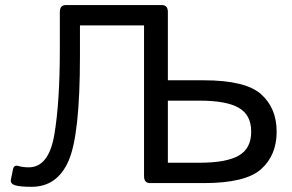

<svg xmlns="http://www.w3.org/2000/svg" viewBox="-20 -720 1148 755"><path d="M38.6 8.3Q19.5 2 22.9 -14.2L31.2 -54.7Q34.7 -72.3 52.2 -67.4Q70.3 -62 92.8 -62Q171.4 -62 193.4 -189.2Q215.3 -316.4 215.3 -525.9V-673.3Q215.3 -700.2 239.7 -700.2H615.7Q640.1 -700.2 640.1 -673.3V-404.3H780.8Q945.3 -404.3 1006.6 -349.6Q1067.9 -294.9 1067.9 -202.1Q1067.9 -109.4 1006.6 -54.7Q945.3 0 780.8 0H570.8Q546.4 0 546.4 -26.9V-620.1H294.4V-498.5Q294.4 -190.4 249.8 -87.9Q205.1 14.6 104 14.6Q58.1 14.6 38.6 8.3ZM640.1 -80.1H765.1Q870.1 -80.1 918.9 -108.2Q967.8 -136.2 967.8 -202.1Q967.8 -268.1 918.9 -296.1Q870.1 -324.2 765.1 -324.2H640.1Z"/></svg>

Font: Istok Web
Style: Regular
Weight: 400
Designer: Andrey V. Panov
Foundry: Andrey V. Panov
Version: Version 1.0.2g